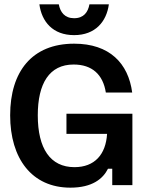

<svg xmlns="http://www.w3.org/2000/svg" viewBox="-20 -866 692 898"><path d="M326.7 -701.7C425.8 -701.7 478.3 -765 489.2 -845.8H398.3C391.7 -809.2 371.7 -780.8 326.7 -780.8C282.5 -780.8 261.7 -809.2 255 -845.8H164.2C175 -765 226.7 -701.7 326.7 -701.7ZM309.2 11.7C411.7 11.7 461.7 -30 485 -76.7H505V0H599.2V-334.2H290.8V-240H480.8C475 -143.3 422.5 -84.2 328.3 -84.2C215 -84.2 156.7 -171.7 156.7 -326.7C156.7 -475.8 210.8 -564.2 324.2 -564.2C410.8 -564.2 461.7 -517.5 475 -433.3H598.3C580 -570 492.5 -661.7 326.7 -661.7C130 -661.7 27.5 -531.7 27.5 -326.7C27.5 -124.2 129.2 11.7 309.2 11.7Z"/></svg>

Font: Familjen Grotesk SemiBold
Style: Regular
Weight: 600
Designer: Anders Wikstroem, Jonas Baeckman, Matilda Gysing, Kristian Moeller
Foundry: Familjen STHLM AB
Version: Version 2.000